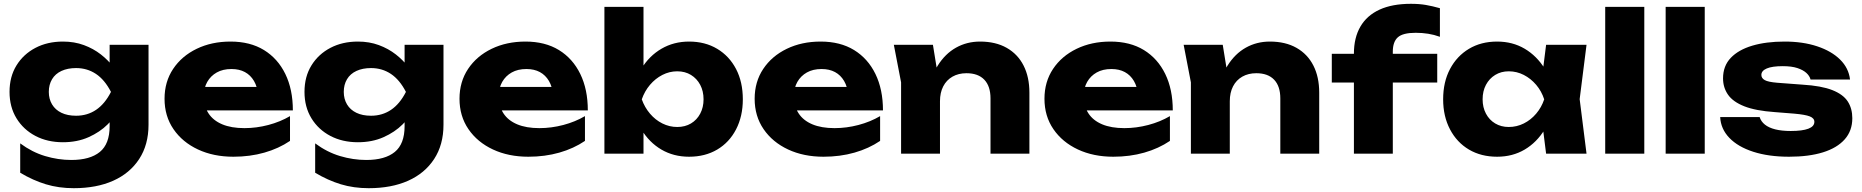

<svg xmlns="http://www.w3.org/2000/svg" viewBox="-20 -806 9765 1007"><path d="M555 -144V-241L562 -265V-405L555 -426V-571H759V-152Q759 -47 710 28Q661 103 573.5 142Q486 181 367 181Q288 181 220.5 160.5Q153 140 86 100V-54Q148 -8 216.5 12.5Q285 33 354 33Q452 33 503.5 -9Q555 -51 555 -144ZM310 -60Q229 -60 166 -93Q103 -126 66.5 -185.5Q30 -245 30 -324Q30 -404 66.5 -463Q103 -522 166 -555Q229 -588 310 -588Q370 -588 420 -569.5Q470 -551 509 -520.5Q548 -490 574.5 -454.5Q601 -419 615 -384Q629 -349 629 -322Q629 -285 607.5 -240Q586 -195 545 -154Q504 -113 444.5 -86.5Q385 -60 310 -60ZM379 -199Q438 -199 484 -230Q530 -261 562 -324Q529 -388 483 -418.5Q437 -449 379 -449Q335 -449 302.5 -434Q270 -419 253 -390.5Q236 -362 236 -324Q236 -287 253 -258.5Q270 -230 302 -214.5Q334 -199 379 -199Z M1204 16Q1100 16 1018.5 -22Q937 -60 890 -128.5Q843 -197 843 -288Q843 -377 888 -444.5Q933 -512 1011.5 -550Q1090 -588 1189 -588Q1292 -588 1364.5 -543.5Q1437 -499 1476.5 -418Q1516 -337 1516 -227H1008V-350H1401L1334 -307Q1330 -351 1312 -381.5Q1294 -412 1264.5 -428Q1235 -444 1194 -444Q1149 -444 1117 -426Q1085 -408 1067 -376.5Q1049 -345 1049 -303Q1049 -249 1073.5 -211.5Q1098 -174 1145.5 -154Q1193 -134 1262 -134Q1325 -134 1387.5 -150.5Q1450 -167 1501 -197V-67Q1442 -27 1366.5 -5.5Q1291 16 1204 16Z M2102 -144V-241L2109 -265V-405L2102 -426V-571H2306V-152Q2306 -47 2257 28Q2208 103 2120.5 142Q2033 181 1914 181Q1835 181 1767.5 160.5Q1700 140 1633 100V-54Q1695 -8 1763.5 12.5Q1832 33 1901 33Q1999 33 2050.5 -9Q2102 -51 2102 -144ZM1857 -60Q1776 -60 1713 -93Q1650 -126 1613.5 -185.5Q1577 -245 1577 -324Q1577 -404 1613.5 -463Q1650 -522 1713 -555Q1776 -588 1857 -588Q1917 -588 1967 -569.5Q2017 -551 2056 -520.5Q2095 -490 2121.5 -454.5Q2148 -419 2162 -384Q2176 -349 2176 -322Q2176 -285 2154.5 -240Q2133 -195 2092 -154Q2051 -113 1991.5 -86.5Q1932 -60 1857 -60ZM1926 -199Q1985 -199 2031 -230Q2077 -261 2109 -324Q2076 -388 2030 -418.5Q1984 -449 1926 -449Q1882 -449 1849.5 -434Q1817 -419 1800 -390.5Q1783 -362 1783 -324Q1783 -287 1800 -258.5Q1817 -230 1849 -214.5Q1881 -199 1926 -199Z M2751 16Q2647 16 2565.5 -22Q2484 -60 2437 -128.5Q2390 -197 2390 -288Q2390 -377 2435 -444.5Q2480 -512 2558.5 -550Q2637 -588 2736 -588Q2839 -588 2911.5 -543.5Q2984 -499 3023.5 -418Q3063 -337 3063 -227H2555V-350H2948L2881 -307Q2877 -351 2859 -381.5Q2841 -412 2811.5 -428Q2782 -444 2741 -444Q2696 -444 2664 -426Q2632 -408 2614 -376.5Q2596 -345 2596 -303Q2596 -249 2620.5 -211.5Q2645 -174 2692.5 -154Q2740 -134 2809 -134Q2872 -134 2934.5 -150.5Q2997 -167 3048 -197V-67Q2989 -27 2913.5 -5.5Q2838 16 2751 16Z M3150 -770H3355V-405L3328 -353V-209L3355 -159V0H3150ZM3289 -285Q3303 -378 3344 -445.5Q3385 -513 3449.5 -550.5Q3514 -588 3594 -588Q3678 -588 3741.5 -550Q3805 -512 3840.5 -444Q3876 -376 3876 -285Q3876 -196 3840.5 -127.5Q3805 -59 3741.5 -21.5Q3678 16 3594 16Q3513 16 3449 -21.5Q3385 -59 3344 -127Q3303 -195 3289 -285ZM3670 -285Q3670 -328 3652.5 -361Q3635 -394 3604 -413Q3573 -432 3532 -432Q3491 -432 3454 -413Q3417 -394 3389 -361Q3361 -328 3346 -285Q3361 -243 3389 -210Q3417 -177 3454 -158.5Q3491 -140 3532 -140Q3573 -140 3604 -158.5Q3635 -177 3652.5 -210Q3670 -243 3670 -285Z M4299 16Q4195 16 4113.5 -22Q4032 -60 3985 -128.5Q3938 -197 3938 -288Q3938 -377 3983 -444.5Q4028 -512 4106.5 -550Q4185 -588 4284 -588Q4387 -588 4459.5 -543.5Q4532 -499 4571.5 -418Q4611 -337 4611 -227H4103V-350H4496L4429 -307Q4425 -351 4407 -381.5Q4389 -412 4359.5 -428Q4330 -444 4289 -444Q4244 -444 4212 -426Q4180 -408 4162 -376.5Q4144 -345 4144 -303Q4144 -249 4168.5 -211.5Q4193 -174 4240.5 -154Q4288 -134 4357 -134Q4420 -134 4482.5 -150.5Q4545 -167 4596 -197V-67Q4537 -27 4461.5 -5.5Q4386 16 4299 16Z M4668 -571H4873L4910 -343V0H4706V-374ZM5120 -588Q5202 -588 5260 -555Q5318 -522 5348.5 -462Q5379 -402 5379 -320V0H5175V-290Q5175 -354 5142.5 -388Q5110 -422 5049 -422Q5007 -422 4975.5 -404Q4944 -386 4927 -353Q4910 -320 4910 -275L4847 -308Q4859 -399 4898 -461.5Q4937 -524 4994 -556Q5051 -588 5120 -588Z M5819 16Q5715 16 5633.5 -22Q5552 -60 5505 -128.5Q5458 -197 5458 -288Q5458 -377 5503 -444.5Q5548 -512 5626.5 -550Q5705 -588 5804 -588Q5907 -588 5979.5 -543.5Q6052 -499 6091.5 -418Q6131 -337 6131 -227H5623V-350H6016L5949 -307Q5945 -351 5927 -381.5Q5909 -412 5879.5 -428Q5850 -444 5809 -444Q5764 -444 5732 -426Q5700 -408 5682 -376.5Q5664 -345 5664 -303Q5664 -249 5688.5 -211.5Q5713 -174 5760.5 -154Q5808 -134 5877 -134Q5940 -134 6002.5 -150.5Q6065 -167 6116 -197V-67Q6057 -27 5981.5 -5.5Q5906 16 5819 16Z M6188 -571H6393L6430 -343V0H6226V-374ZM6640 -588Q6722 -588 6780 -555Q6838 -522 6868.5 -462Q6899 -402 6899 -320V0H6695V-290Q6695 -354 6662.5 -388Q6630 -422 6569 -422Q6527 -422 6495.5 -404Q6464 -386 6447 -353Q6430 -320 6430 -275L6367 -308Q6379 -399 6418 -461.5Q6457 -524 6514 -556Q6571 -588 6640 -588Z M7405 -634Q7338 -634 7311.5 -610.5Q7285 -587 7285 -535V0H7081V-525Q7081 -608 7115 -666.5Q7149 -725 7215.5 -755.5Q7282 -786 7380 -786Q7424 -786 7458.5 -780Q7493 -774 7532 -763V-613Q7502 -624 7470.5 -629Q7439 -634 7405 -634ZM6965 -373V-524H7518V-373Z M8089 0 8063 -206 8090 -285 8063 -364 8089 -571H8301L8265 -286L8301 0ZM8137 -285Q8123 -195 8081.5 -127Q8040 -59 7976.5 -21.5Q7913 16 7832 16Q7748 16 7684.5 -21.5Q7621 -59 7585 -127.5Q7549 -196 7549 -285Q7549 -376 7585 -444Q7621 -512 7684.5 -550Q7748 -588 7832 -588Q7913 -588 7976.5 -550.5Q8040 -513 8082 -445.5Q8124 -378 8137 -285ZM7756 -285Q7756 -243 7773.5 -210Q7791 -177 7822 -158.5Q7853 -140 7893 -140Q7935 -140 7972 -158.5Q8009 -177 8037 -210Q8065 -243 8079 -285Q8065 -328 8037 -361Q8009 -394 7972 -413Q7935 -432 7893 -432Q7853 -432 7822 -413Q7791 -394 7773.5 -361Q7756 -328 7756 -285Z M8399 -770H8604V0H8399Z M8716 -770H8921V0H8716Z M9695 -186Q9695 -120 9655 -75Q9615 -30 9541 -7Q9467 16 9363 16Q9256 16 9175.5 -10Q9095 -36 9050 -83Q9005 -130 9002 -192H9209Q9216 -169 9236.5 -152.5Q9257 -136 9291 -127.5Q9325 -119 9372 -119Q9433 -119 9464.5 -131Q9496 -143 9496 -167Q9496 -186 9472 -195.5Q9448 -205 9390 -210L9289 -218Q9188 -225 9128.5 -248.5Q9069 -272 9043 -309.5Q9017 -347 9017 -395Q9017 -460 9057.5 -502.5Q9098 -545 9170.5 -566.5Q9243 -588 9340 -588Q9436 -588 9511 -563Q9586 -538 9631 -493.5Q9676 -449 9683 -389H9476Q9471 -408 9454 -423.5Q9437 -439 9407 -449Q9377 -459 9330 -459Q9275 -459 9246.5 -447Q9218 -435 9218 -413Q9218 -396 9235.5 -386Q9253 -376 9301 -372L9434 -362Q9533 -356 9590 -333.5Q9647 -311 9671 -274Q9695 -237 9695 -186Z"/></svg>

Font: Unbounded
Style: Bold
Weight: 700
Designer: Luke Prowse, Jean-Baptiste Morizot, Fátima Lázaro, Florian Runge
Foundry: NaN
Version: Version 1.700